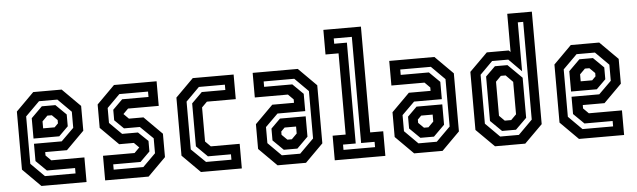

<svg xmlns="http://www.w3.org/2000/svg" viewBox="-48 -925 3651 1100"><g transform="rotate(-5 1778.0 -375.0)"><path d="M314 -540 417 -437V-294.5L314 -191.5H189V-172L219.5 -141.5H410V0H150.5L47.5 -103V-437L150.5 -540ZM284.5 -485H179L98 -404.5V-132L175.5 -54.5H351.5V-85.5H189.5L129 -145V-244.5H288.5L361 -316V-408.5ZM270.5 -454.5 330.5 -395.5V-327.5L277 -274.5H129V-391.5L192.5 -454.5ZM245 -398.5H219.5L189 -368V-328H255L276 -349V-368Z M517 0V-141.5H698.5L728 -171L699.5 -199.5H615L512 -302.5V-437L615 -540H860V-398.5H683.5L654.5 -369.5L683.5 -340.5H767L870 -237.5V-103L767 0ZM571 -57H741.5L815 -130V-216L741.5 -287.5H650.5L598.5 -338.5V-399L654.5 -454.5H806V-485.5H641L567.5 -412V-326L637 -257H728L784 -203.5V-143L728 -87.5H571Z M1068 0 965 -103V-437L1068 -540H1303V-398.5H1137L1106.5 -368V-172L1137 -141.5H1303V0ZM1102 -55H1248V-86H1115.5L1052 -149V-396L1112.5 -456H1248V-486.5H1098.5L1021 -409V-134Z M1508.5 0 1405.5 -103V-245.5L1508.5 -348.5H1633.5V-368L1603 -398.5H1412.5V-540H1672L1775 -437V-103L1672 0ZM1538 -55H1643.5L1724.5 -135.5V-408L1647 -485.5H1471V-454.5H1633L1693.5 -395V-295.5H1534L1461.5 -224V-131.5ZM1552 -85.5 1492 -144.5V-212.5L1545.5 -265.5H1693.5V-148.5L1630 -85.5ZM1577.5 -141.5H1603L1633.5 -172V-212H1567.5L1546.5 -191V-172Z M1837.5 0V-141.5H1912.5V-608.5H1837.5V-750H2053.5V-141.5H2128.5V0ZM1892.5 -55H2074V-85.5H1996.5V-696H1892.5V-665.5H1965.5V-85.5H1892.5Z M2294 0 2191 -103V-245.5L2294 -348.5H2419V-368L2388.5 -398.5H2198V-540H2457.5L2560.5 -437V-103L2457.5 0ZM2323.5 -55H2429L2510 -135.5V-408L2432.5 -485.5H2256.5V-454.5H2418.5L2479 -395V-295.5H2319.5L2247 -224V-131.5ZM2337.5 -85.5 2277.5 -144.5V-212.5L2331 -265.5H2479V-148.5L2415.5 -85.5ZM2363 -141.5H2388.5L2419 -172V-212H2353L2332 -191V-172Z M2933 0H2759L2655.5 -103V-437L2759 -540H2885L2895 -530.5V-750H3036.5V-103ZM2901 -53 2982 -134V-696H2951V-414.5L2878 -488H2785L2712.5 -415.5V-134L2793.5 -53ZM2887 -84H2807L2743 -147V-402.5L2798.5 -457H2870.5L2951 -377.5V-147ZM2864.5 -141.5 2895 -172V-358.5L2855 -399H2827.5L2797 -368V-172L2827.5 -141.5Z M3405.5 -540 3508.5 -437V-294.5L3405.5 -191.5H3280.5V-172L3311 -141.5H3501.5V0H3242L3139 -103V-437L3242 -540ZM3376 -485H3270.5L3189.5 -404.5V-132L3267 -54.5H3443V-85.5H3281L3220.5 -145V-244.5H3380L3452.5 -316V-408.5ZM3362 -454.5 3422 -395.5V-327.5L3368.5 -274.5H3220.5V-391.5L3284 -454.5ZM3336.5 -398.5H3311L3280.5 -368V-328H3346.5L3367.5 -349V-368Z"/></g></svg>

Font: Tourney Condensed SemiBold
Style: Regular
Weight: 600
Width: 3
Designer: Tyler Finck
Foundry: Etcetera Type Co
Version: Version 1.010; ttfautohint (v1.8.3)